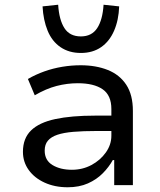

<svg xmlns="http://www.w3.org/2000/svg" viewBox="-20 -783 676 812"><path d="M266 9Q212 9 169 -10.5Q126 -30 101.5 -64Q77 -98 77 -141Q77 -198 111.5 -231.5Q146 -265 214 -279.5Q282 -294 382 -294H466V-229H388Q332 -229 290.5 -225.5Q249 -222 222.5 -213Q196 -204 182.5 -188Q169 -172 169 -146Q169 -105 202 -85Q235 -65 284 -65Q329 -65 366.5 -85Q404 -105 427.5 -138Q451 -171 451 -209V-322Q451 -380 414 -405.5Q377 -431 309 -431Q264 -431 219.5 -419.5Q175 -408 127 -380L98 -449Q131 -468 167.5 -481Q204 -494 243 -500.5Q282 -507 321 -507Q386 -507 436 -487Q486 -467 514 -424.5Q542 -382 542 -314V0H463V-106H457Q441 -77 415 -50.5Q389 -24 352 -7.5Q315 9 266 9ZM322 -559Q272 -559 236 -583.5Q200 -608 181.5 -653Q163 -698 160 -756L226 -763Q230 -699 252.5 -664Q275 -629 322 -629Q368 -629 391 -664Q414 -699 418 -763L484 -756Q482 -698 462.5 -653Q443 -608 407.5 -583.5Q372 -559 322 -559Z"/></svg>

Font: Nunito Sans 6pt
Style: Regular
Weight: 400
Version: Version 3.101;gftools[0.9.27]